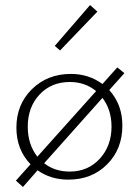

<svg xmlns="http://www.w3.org/2000/svg" viewBox="-20 -708 551 761"><path d="M366 -662 218 -508 197 -526 337 -688ZM473 -418 413 -351Q465 -294 465 -210Q465 -117 404.5 -56.5Q344 4 251 4Q181 4 129 -33L71 33L43 8L101 -57Q45 -115 45 -202Q45 -294 106.5 -354.5Q168 -415 261 -415Q332 -415 386 -375L445 -441ZM90 -206Q90 -136 128 -87L361 -347Q317 -383 257 -383Q183 -383 136.5 -333Q90 -283 90 -206ZM422 -206Q422 -273 386 -320L155 -61Q197 -28 256 -28Q329 -28 375.5 -79Q422 -130 422 -206Z"/></svg>

Font: EauTest Light
Style: Regular
Weight: 300
Designer: Christian Thalmann (Catharsis Fonts)
Version: Version 0.001;PS 000.001;hotconv 1.0.88;makeotf.lib2.5.64775